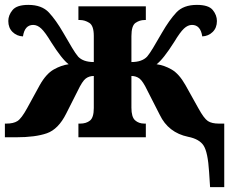

<svg xmlns="http://www.w3.org/2000/svg" viewBox="-23 -562 951 786"><path d="M837 204H895V-56H873Q844 -56 828 -66.5Q812 -77 789 -119L736 -214Q710 -260 679.5 -277.5Q649 -295 618 -299Q645 -319 690 -390Q714 -430 730 -445Q746 -460 763 -460Q798 -460 805 -413Q830 -414 847.5 -431Q865 -448 865 -476Q865 -500 848 -521Q831 -542 783 -542Q728 -542 699 -511Q670 -480 640 -428Q618 -390 604 -366.5Q590 -343 579 -330Q558 -308 515 -308V-414Q515 -457 532 -468.5Q549 -480 568 -480H574V-536H298V-480H305Q324 -480 342.5 -468.5Q361 -457 361 -415V-308Q318 -308 297 -330Q286 -343 272 -366.5Q258 -390 236 -428Q206 -480 177 -511Q148 -542 93 -542Q46 -542 28.5 -521Q11 -500 11 -476Q11 -448 28.5 -431Q46 -414 71 -413Q78 -460 113 -460Q130 -460 146 -445Q162 -430 186 -390Q231 -319 258 -299Q228 -295 197 -277.5Q166 -260 140 -214L88 -119Q65 -77 48.5 -66.5Q32 -56 3 -56H-3V0H43Q122 0 169 -16.5Q216 -33 248 -97L295 -190Q314 -230 328 -240.5Q342 -251 361 -251V-120Q361 -81 345.5 -68.5Q330 -56 305 -56H298V0H574V-56H568Q545 -56 530 -69.5Q515 -83 515 -121V-251Q534 -251 548 -240.5Q562 -230 581 -190L631 -92Q666 -19 747 -2Q793 7 810.5 34Q828 61 833 142Z"/></svg>

Font: Noto Serif SemiCondensed Extra
Style: Regular
Weight: 800
Width: 4
Designer: Monotype Design Team
Foundry: Monotype Imaging Inc.
Version: Version 1.002